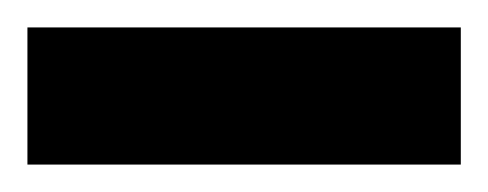

<svg xmlns="http://www.w3.org/2000/svg" viewBox="-20 -720 356 140"><path d="M0 -600V-700H316V-600Z"/></svg>

Font: Archivo SemiBold Black
Style: Regular
Weight: 900
Version: Version 2.001